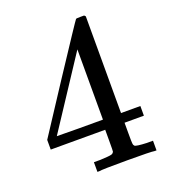

<svg xmlns="http://www.w3.org/2000/svg" viewBox="-126 -768 753 858"><g transform="rotate(-20 250.0 -338.5)"><path d="M462 0Q448 -3 333 -3Q212 -3 199 0H190V-46H221Q266 -48 274 -51Q281 -52 286 -61Q287 -62 287 -115V-165H28V-211L179 -442Q329 -670 334 -675Q336 -677 355 -677H373L379 -671V-211H471V-165H379V-114Q379 -71 380 -66Q380 -59 385 -54Q391 -48 442 -46H471V0ZM293 -211V-545L74 -212L183 -211Z"/></g></svg>

Font: KaTeX_Main
Style: Regular
Weight: 400
Version: Version